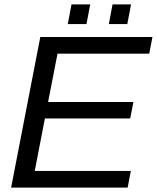

<svg xmlns="http://www.w3.org/2000/svg" viewBox="-20 -857 716 877"><path d="M30.8 0 164.1 -688H676.3L661.6 -611.8H242.7L199.7 -391.1H589.4L574.7 -315.9H185.1L138.7 -76.2H577.6L563 0ZM477.1 -747.1 494.1 -836.9H578.6L561.5 -747.1ZM289.6 -747.1 306.6 -836.9H392.1L375 -747.1Z"/></svg>

Font: Liberation Sans
Style: Italic
Weight: 400
Italic angle: -12°
Designer: Steve Matteson
Foundry: Ascender Corporation
Version: Version 2.1.5